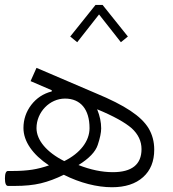

<svg xmlns="http://www.w3.org/2000/svg" viewBox="-33 -765 710 790"><path d="M255.9 -614.7 284.7 -591.3 374.5 -705.6 464.4 -591.3 493.2 -614.7 389.2 -744.6H359.9ZM0 -61.5C-8.3 -61.5 -12.7 -51.3 -12.7 -30.8C-12.7 -10.3 -8.3 0 0 0H28.8C68.4 0 104 -3.4 134.8 -10.7C165.5 -18.1 196.8 -29.8 229.5 -45.9C296.4 -12.2 366.7 5.4 427.7 5.4C481.9 5.4 524.9 -8.3 555.7 -36.1C586.4 -63.5 601.6 -101.1 601.6 -149.4C601.6 -182.1 593.8 -210.9 578.6 -236.8C547.9 -287.6 481 -331.5 362.3 -380.9L117.2 -485.8L92.8 -431.2L180.2 -393.6L179.7 -388.7C145 -379.9 117.2 -361.3 95.7 -333.5C74.2 -305.2 63.5 -273.4 63.5 -238.3C63.5 -183.1 101.6 -128.9 168.5 -84.5C144.5 -76.2 121.6 -70.3 99.6 -66.9C77.1 -63.5 50.8 -61.5 21 -61.5ZM231.4 -102.1C158.7 -138.7 117.2 -188.5 117.2 -237.8C117.2 -303.7 171.4 -359.4 234.4 -359.4C298.3 -359.4 335.4 -315.4 335.4 -237.8C335.4 -184.6 297.4 -134.8 231.4 -102.1ZM290 -85.9C333.5 -112.8 359.9 -140.6 369.1 -168.5C378.4 -196.3 383.3 -219.2 383.3 -236.8C383.3 -261.7 377.9 -288.1 366.7 -315.4C434.1 -287.6 481.4 -261.2 508.8 -237.3C535.6 -212.9 549.3 -184.1 549.3 -151.4C549.3 -88.4 509.8 -56.6 431.2 -56.6C386.7 -56.6 339.8 -66.4 290 -85.9Z"/></svg>

Font: Estedad Light
Style: Regular
Weight: 300
Designer: Amin Abedi
Version: Version 7.3